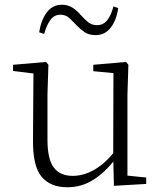

<svg xmlns="http://www.w3.org/2000/svg" viewBox="-20 -775 683 809"><path d="M263 14Q193 14 155.5 -30Q118 -74 119 -185L121 -478L140 -463L35 -476V-502L174 -514L184 -502L180 -377V-188Q180 -103 207 -68.5Q234 -34 286 -34Q334 -34 379.5 -61Q425 -88 463 -137L482 -103H464Q425 -51 375 -18.5Q325 14 263 14ZM460 8 457 -116V-117L458 -467L373 -475V-502L511 -514L521 -502L517 -377V-35L596 -27V0ZM145 -639Q153 -690 177 -722.5Q201 -755 241 -755Q267 -755 286.5 -742Q306 -729 320 -712Q337 -693 352 -681Q367 -669 389 -669Q415 -669 431.5 -689.5Q448 -710 458 -748L478 -741Q471 -690 446.5 -658.5Q422 -627 383 -627Q355 -627 336.5 -639.5Q318 -652 303 -668Q287 -685 272 -699Q257 -713 234 -713Q209 -713 193 -692Q177 -671 166 -632Z"/></svg>

Font: Noto Serif HK
Style: Regular
Weight: 200
Designer: Ryoko NISHIZUKA 西塚涼子 (kana & ideographs); Frank Grießhammer (Latin, Greek & Cyrillic); Wenlong ZHANG 张文龙 (bopomofo); San
Foundry: Adobe
Version: Version 2.001;hotconv 1.1.0;makeotfexe 2.6.0